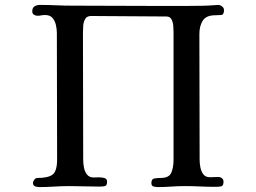

<svg xmlns="http://www.w3.org/2000/svg" viewBox="-20 -757 1040 780"><path d="M890 -716Q890 -697 878.5 -696Q867 -695 854 -695Q818 -695 804 -673.5Q790 -652 790 -619Q790 -491 790.5 -363Q791 -235 791 -107Q791 -94 794 -77.5Q797 -61 806 -49Q815 -37 833 -37Q841 -37 849.5 -37.5Q858 -38 867 -38Q875 -38 881.5 -33Q888 -28 888 -19Q888 -2 878.5 0Q869 2 855 2Q824 2 793 0.5Q762 -1 731 -1Q703 -1 675.5 1Q648 3 621 3Q612 3 603.5 0.5Q595 -2 595 -13Q595 -30 607 -32Q619 -34 632 -34Q667 -34 676 -55.5Q685 -77 685 -107V-626Q685 -636 684 -651Q683 -666 677 -678Q671 -690 656 -690L353 -692Q334 -693 326.5 -680.5Q319 -668 318 -651.5Q317 -635 317 -621Q317 -493 317.5 -364Q318 -235 318 -107Q318 -94 321 -77Q324 -60 333.5 -48Q343 -36 360 -36Q366 -36 379 -36.5Q392 -37 403.5 -34Q415 -31 415 -19Q415 -3 406.5 -1Q398 1 384 1Q353 1 322.5 0Q292 -1 262 -1Q231 -1 200 1Q169 3 138 3Q129 3 121.5 -0.5Q114 -4 114 -14Q114 -20 119.5 -27Q125 -34 132 -34Q176 -34 194 -48Q212 -62 212 -110Q212 -238 211.5 -366.5Q211 -495 211 -623Q211 -639 207 -656Q203 -673 193 -684.5Q183 -696 163 -696Q155 -696 147.5 -694.5Q140 -693 132 -693Q124 -693 117.5 -697.5Q111 -702 111 -711Q111 -725 120 -731Q129 -737 142 -737Q175 -737 207.5 -735.5Q240 -734 274 -734Q351 -734 428.5 -733.5Q506 -733 584 -733H746Q772 -733 799 -733.5Q826 -734 852 -736Q855 -736 858.5 -736.5Q862 -737 866 -737Q874 -737 882 -731Q890 -725 890 -716Z"/></svg>

Font: Kaisei Opti Medium
Style: Regular
Weight: 500
Designer: Font-Kai, 金井和夫
Foundry: KAZUO KANAI
Version: Version 5.003